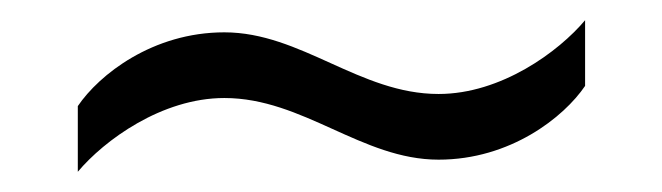

<svg xmlns="http://www.w3.org/2000/svg" viewBox="-20 -395 655 190"><path d="M57 -225C83 -256 140 -298 202 -298C280 -298 338 -237 414 -237C485 -237 538 -279 559 -310V-375C533 -344 476 -302 414 -302C336 -302 278 -363 202 -363C131 -363 78 -321 57 -290Z"/></svg>

Font: Archivo ExtraLight
Style: Regular
Weight: 200
Designer: Hector Gatti
Foundry: Omnibus-Type
Version: Version 2.001